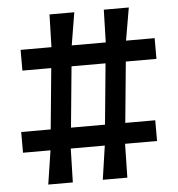

<svg xmlns="http://www.w3.org/2000/svg" viewBox="-53 -793 786 849"><g transform="rotate(-5 340.0 -368.5)"><path d="M516 -506 490 -236H623V-144H481L478 6H369L391 -144H240L236 6H127L150 -144H28V-236H159L185 -506H57V-598H194L198 -743H308L284 -598H435L439 -743H550L525 -598H652V-506ZM426 -506H275L249 -236H400Z"/></g></svg>

Font: Farro
Style: Regular
Weight: 400
Designer: Aceler Chua
Foundry: Grayscale Limited
Version: Version 1.101